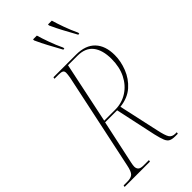

<svg xmlns="http://www.w3.org/2000/svg" viewBox="-308 -1008 1072 1072"><g transform="rotate(-45 228.0 -472.0)"><path d="M-18 0 -16 -10H14Q43 -10 56 -22.5Q69 -35 77 -75L198 -646Q200 -657 201 -667Q202 -677 202 -681Q202 -695 193 -699.5Q184 -704 165 -704H132L134 -714H313Q387 -714 425.5 -673.5Q464 -633 464 -559Q464 -511 444.5 -461Q425 -411 385 -375.5Q345 -340 282 -333L334 -96Q345 -44 356 -27Q367 -10 393 -10H404L402 0H382Q359 0 345.5 -6.5Q332 -13 324 -32Q316 -51 307 -90L255 -332H160L104 -71Q102 -62 101 -54.5Q100 -47 100 -42Q100 -28 108.5 -19Q117 -10 142 -10H184L182 0ZM249 -342Q303 -342 345.5 -369.5Q388 -397 412 -445Q436 -493 436 -557Q436 -627 406 -665.5Q376 -704 313 -704H239L163 -342ZM282 -784Q258 -828 239.5 -862Q221 -896 203 -936V-944H233Q241 -916 256 -874Q271 -832 290 -792V-784ZM400 -784Q376 -828 357.5 -862Q339 -896 321 -936V-944H351Q359 -916 374 -874Q389 -832 408 -792V-784Z"/></g></svg>

Font: Noto Serif Display ExtraCondensed Thin
Style: Italic
Weight: 100
Width: 2
Italic angle: -12°
Designer: Monotype Design Team
Foundry: Monotype Imaging Inc.
Version: Version 2.009